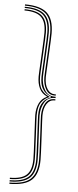

<svg xmlns="http://www.w3.org/2000/svg" viewBox="-65 -833 433 1066"><g transform="rotate(5 152.0 -300.0)"><path d="M30 186.8V179.8Q103.2 179.8 135.1 150.2Q167 120.8 167 52.5Q167 39.5 165.9 13.1Q164.8 -13.2 163.1 -45.5Q161.5 -77.8 159.9 -108.8Q158.2 -139.8 157.1 -162.6Q156 -185.5 156 -192.5Q156 -233.2 167.8 -255Q179.5 -276.8 194.4 -286Q209.2 -295.2 218.5 -298.2V-302Q209.2 -305.2 194.4 -314.4Q179.5 -323.5 167.8 -345.2Q156 -367 156 -407.8Q156 -414.8 157.1 -437.6Q158.2 -460.5 159.9 -491.5Q161.5 -522.5 163.1 -554.8Q164.8 -587 165.9 -613.4Q167 -639.8 167 -652.8Q167 -720.8 135.1 -750.4Q103.2 -780 30 -780V-786.8Q107.8 -786.8 141.4 -755.6Q175 -724.5 175 -652.8Q175 -639.8 173.9 -613.2Q172.8 -586.8 171.1 -554.4Q169.5 -522 167.9 -491Q166.2 -460 165.1 -437.2Q164 -414.5 164 -407.8Q164 -365 183 -334.4Q202 -303.8 237 -303.8H244V-296.5H237Q202 -296.5 183 -265.9Q164 -235.2 164 -192.5Q164 -185.8 165.1 -163Q166.2 -140.2 167.9 -109.2Q169.5 -78.2 171.1 -45.9Q172.8 -13.5 173.9 13Q175 39.5 175 52.5Q175 124.2 141.4 155.5Q107.8 186.8 30 186.8ZM30 200V193Q112 193 147.5 160.2Q183 127.5 183 52Q183 38.8 181.9 12.2Q180.8 -14.2 179.1 -46.6Q177.5 -79 175.9 -110Q174.2 -141 173.1 -163.6Q172 -186.2 172 -193Q172 -232.5 188.6 -261.1Q205.2 -289.8 237 -289.8H244V-283H237Q212.2 -283 196.1 -258.2Q180 -233.5 180 -193Q180 -186.5 181.1 -163.8Q182.2 -141 183.9 -110Q185.5 -79 187.1 -46.8Q188.8 -14.5 189.9 12.1Q191 38.8 191 52Q191 131.2 153.6 165.6Q116.2 200 30 200ZM30 173V166Q95 166 123 139.6Q151 113.2 151 52.5Q151 39.8 149.9 13.4Q148.8 -13 147.1 -45.1Q145.5 -77.2 143.9 -108.4Q142.2 -139.5 141.1 -162.4Q140 -185.2 140 -192.5Q140 -230.8 153.4 -258.8Q166.8 -286.8 195.5 -299V-301.2Q166.8 -313.8 153.4 -341.6Q140 -369.5 140 -407.8Q140 -415 141.1 -437.9Q142.2 -460.8 143.9 -491.9Q145.5 -523 147.1 -555.1Q148.8 -587.2 149.9 -613.6Q151 -640 151 -652.8Q151 -713.5 123 -739.8Q95 -766 30 -766V-773Q99.2 -773 129.1 -745Q159 -717 159 -652.8Q159 -639.8 157.9 -613.4Q156.8 -587 155.1 -554.9Q153.5 -522.8 151.9 -491.8Q150.2 -460.8 149.1 -437.9Q148 -415 148 -407.8Q148 -359 165.5 -335Q183 -311 209.2 -301.5V-298.8Q183 -289.2 165.5 -265.2Q148 -241.2 148 -192.5Q148 -185.5 149.1 -162.5Q150.2 -139.5 151.9 -108.5Q153.5 -77.5 155.1 -45.4Q156.8 -13.2 157.9 13.1Q159 39.5 159 52.5Q159 117 129.1 145Q99.2 173 30 173ZM244 -310.2H237Q205.2 -310.2 188.6 -338.6Q172 -367 172 -407Q172 -413.5 173.1 -436Q174.2 -458.5 175.9 -489.4Q177.5 -520.2 179.1 -552.6Q180.8 -585 181.9 -611.8Q183 -638.5 183 -652Q183 -727.5 147.5 -760.2Q112 -793 30 -793V-800Q116.2 -800 153.6 -765.6Q191 -731.2 191 -652Q191 -638.5 189.9 -611.8Q188.8 -585 187.1 -552.6Q185.5 -520.2 183.9 -489.2Q182.2 -458.2 181.1 -435.8Q180 -413.2 180 -407Q180 -365.8 196.1 -341.4Q212.2 -317 237 -317H244Z"/></g></svg>

Font: Big Shoulders Inline Text Thin
Style: Regular
Weight: 100
Designer: Patric King
Foundry: XO Type Co
Version: Version 2.002